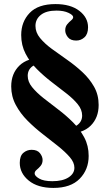

<svg xmlns="http://www.w3.org/2000/svg" viewBox="-20 -780 539 942"><path d="M307 -124 303 -149Q336 -149 359.5 -166.5Q383 -184 383 -213Q383 -242 361.5 -268.5Q340 -295 306 -321.5Q272 -348 233.5 -377.5Q195 -407 161 -441Q127 -475 105.5 -516.5Q84 -558 84 -608Q84 -673 125.5 -716.5Q167 -760 252 -760Q326 -760 369 -727Q412 -694 412 -646Q412 -613 394.5 -597Q377 -581 354 -581Q326 -581 313 -597.5Q300 -614 300 -631Q300 -649 309.5 -660.5Q319 -672 329 -680Q339 -688 339 -696Q339 -706 316 -717Q293 -728 257 -728Q207 -728 180.5 -707Q154 -686 154 -653Q154 -621 176.5 -593.5Q199 -566 234.5 -540Q270 -514 309.5 -486.5Q349 -459 384 -426.5Q419 -394 441.5 -354.5Q464 -315 464 -265Q464 -202 424.5 -163Q385 -124 307 -124ZM242 142Q165 142 121 106Q77 70 77 19Q77 -15 94.5 -30Q112 -45 135 -45Q163 -45 176 -28.5Q189 -12 189 5Q189 22 179.5 33.5Q170 45 160 53Q150 61 150 71Q150 83 172 96Q194 109 237 109Q287 109 316 90.5Q345 72 345 43Q345 17 322.5 -9Q300 -35 265 -63Q230 -91 190.5 -121.5Q151 -152 115.5 -187.5Q80 -223 57.5 -265Q35 -307 35 -356Q35 -419 75 -458Q115 -497 192 -497L196 -472Q163 -472 139.5 -455Q116 -438 116 -408Q116 -379 137.5 -352.5Q159 -326 193 -299Q227 -272 265.5 -243Q304 -214 338 -180Q372 -146 393.5 -105.5Q415 -65 415 -15Q415 52 371 97Q327 142 242 142Z"/></svg>

Font: Libre Bodoni Medium
Style: Regular
Weight: 500
Designer: Pablo Impallari, Rodrigo Fuenzalida
Foundry: Impallari Type
Version: Version 2.005;gftools[0.9.23]